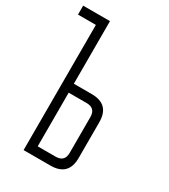

<svg xmlns="http://www.w3.org/2000/svg" viewBox="-205 -820 801 908"><g transform="rotate(30 195.5 -366.0)"><path d="M219.7 -48.8Q268.6 -48.8 268.6 -97.7V-293.5Q268.6 -341.8 219.7 -341.8H122.1V-48.8ZM73.2 -683.6H-24.4V-732.4H122.1V-390.6H219.7Q317.4 -390.6 317.4 -293V-97.7Q317.4 0 219.7 0H73.2Z"/></g></svg>

Font: Daray
Style: Regular
Weight: 400
Designer: Maxim Raikov
Foundry: Maxim Raikov
Version: Version 1.00 May 24, 2021, initial release